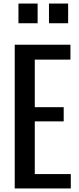

<svg xmlns="http://www.w3.org/2000/svg" viewBox="-20 -1062 447 1082"><path d="M63 0V-810H377V-726H176V-458H339V-378H176V-81H379V0ZM256 -931V-1042H364V-931ZM84 -931V-1042H192V-931Z"/></svg>

Font: Oswald
Style: Regular
Weight: 400
Designer: Vernon Adams
Foundry: Vernon Adams
Version: Version 4.103; ttfautohint (v1.8.3)